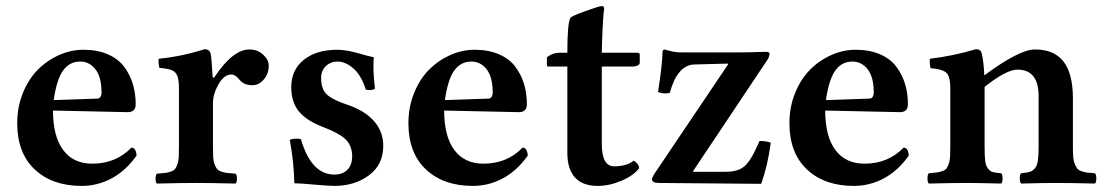

<svg xmlns="http://www.w3.org/2000/svg" viewBox="-20 -607 3667 637"><path d="M158.2 -274.9 301.8 -279.8Q309.6 -279.8 313.2 -285.6Q316.9 -291.5 316.9 -298.8Q316.9 -351.6 296.6 -377.2Q276.4 -402.8 246.1 -402.8Q210.9 -402.8 189.5 -373.3Q168 -343.8 158.2 -274.9ZM416 -117.2Q431.2 -117.2 433.1 -90.8Q397.9 -41 351.1 -15.6Q304.2 9.8 251 9.8Q153.3 9.8 95.2 -44.9Q37.1 -99.6 37.1 -198.2Q37.1 -252 55.9 -298.3Q74.7 -344.7 105.5 -375.7Q136.2 -406.7 175.8 -424.3Q215.3 -441.9 256.8 -441.9Q303.2 -441.9 337.9 -426.8Q372.6 -411.6 392.1 -385.3Q411.6 -358.9 420.9 -327.9Q430.2 -296.9 430.2 -261.2Q430.2 -234.9 403.8 -234.9L155.8 -240.2Q155.8 -154.8 189.5 -109.4Q223.1 -64 286.1 -64Q364.3 -64 416 -117.2Z M686.5 -265.1V-120.1Q686.5 -98.6 687.3 -85.2Q688 -71.8 692.1 -61.5Q696.3 -51.3 700 -46.4Q703.6 -41.5 714.1 -37.8Q724.6 -34.2 733.6 -33.2Q742.7 -32.2 761.7 -30.8Q766.1 -26.4 766.1 -14.4Q766.1 -2.4 761.7 2Q681.6 0 630.4 0Q580.6 0 500.5 2Q496.1 -2.4 496.1 -14.4Q496.1 -26.4 500.5 -30.8Q519 -32.2 527.8 -33.2Q536.6 -34.2 546.9 -37.8Q557.1 -41.5 560.8 -46.4Q564.5 -51.3 568.4 -61.5Q572.3 -71.8 573 -85.2Q573.7 -98.6 573.7 -120.1V-311Q573.7 -341.3 568.6 -354.7Q563.5 -368.2 550.8 -373.8Q538.1 -379.4 508.8 -381.8Q507.3 -386.7 506.3 -397Q505.4 -407.2 506.8 -412.1Q584.5 -419.9 658.7 -443.8Q674.8 -443.8 678.7 -429.2Q681.6 -420.9 685.5 -352.1Q685.5 -350.1 687.5 -349.4Q689.5 -348.6 691.4 -351.1Q752.4 -442.9 807.6 -442.9Q834.5 -442.9 853 -425.8Q871.6 -408.7 871.6 -389.2Q871.6 -362.3 855.2 -343.3Q838.9 -324.2 817.4 -324.2Q789.1 -324.2 774.4 -342.8Q760.7 -359.9 747.6 -359.9Q723.6 -359.9 705.1 -327.6Q686.5 -295.4 686.5 -265.1Z M941.4 -143.1Q951.7 -147 963.4 -147Q973.6 -147 978.5 -145Q1012.7 -27.8 1089.4 -27.8Q1116.7 -27.8 1132.6 -43.9Q1148.4 -60.1 1148.4 -87.9Q1148.4 -122.6 1127.4 -143.8Q1106.4 -165 1048.3 -187Q995.6 -207.5 970.9 -238.3Q946.3 -269 946.3 -317.9Q946.3 -375 987.8 -408.4Q1029.3 -441.9 1099.1 -441.9Q1128.4 -441.9 1169.2 -430.2Q1210 -418.5 1220.2 -417Q1216.3 -375 1224.1 -313Q1217.8 -308.1 1206.5 -308.1Q1197.3 -308.1 1193.4 -310.1Q1178.7 -357.4 1152.3 -380.1Q1126 -402.8 1100.1 -402.8Q1077.1 -402.8 1061.3 -387.9Q1045.4 -373 1045.4 -348.1Q1045.4 -311.5 1064.2 -293.7Q1083 -275.9 1134.3 -258.8Q1189.5 -240.2 1220.5 -205.6Q1251.5 -170.9 1251.5 -123Q1251.5 -60.5 1204.1 -25.4Q1156.7 9.8 1089.4 9.8Q1070.8 9.8 1021.7 5.4Q972.7 1 956.5 1Q955.1 -68.8 941.4 -143.1Z M1456.1 -274.9 1599.6 -279.8Q1607.4 -279.8 1611.1 -285.6Q1614.7 -291.5 1614.7 -298.8Q1614.7 -351.6 1594.5 -377.2Q1574.2 -402.8 1543.9 -402.8Q1508.8 -402.8 1487.3 -373.3Q1465.8 -343.8 1456.1 -274.9ZM1713.9 -117.2Q1729 -117.2 1731 -90.8Q1695.8 -41 1648.9 -15.6Q1602.1 9.8 1548.8 9.8Q1451.2 9.8 1393.1 -44.9Q1335 -99.6 1335 -198.2Q1335 -252 1353.8 -298.3Q1372.6 -344.7 1403.3 -375.7Q1434.1 -406.7 1473.6 -424.3Q1513.2 -441.9 1554.7 -441.9Q1601.1 -441.9 1635.7 -426.8Q1670.4 -411.6 1689.9 -385.3Q1709.5 -358.9 1718.8 -327.9Q1728 -296.9 1728 -261.2Q1728 -234.9 1701.7 -234.9L1453.6 -240.2Q1453.6 -154.8 1487.3 -109.4Q1521 -64 1584 -64Q1662.1 -64 1713.9 -117.2Z M1836.4 -432.1H1862.3Q1862.3 -530.8 1872.6 -547.9Q1875.5 -553.2 1921.9 -570.1Q1968.3 -586.9 1976.6 -586.9Q1984.4 -586.9 1984.4 -578.1Q1980 -547.9 1977.5 -467.8L1976.6 -432.1H2094.2Q2102.5 -432.1 2102.5 -425.8V-398.9Q2102.5 -393.1 2095 -389.6Q2087.4 -386.2 2078.6 -386.2H1976.6V-129.9Q1976.6 -55.2 2017.6 -55.2Q2059.6 -55.2 2082.5 -74.2Q2099.6 -64 2100.6 -48.8Q2081.1 -23.9 2041.3 -7.1Q2001.5 9.8 1962.4 9.8Q1913.6 9.8 1887.9 -17.8Q1862.3 -45.4 1862.3 -100.1V-386.2H1799.3Q1794.4 -386.2 1794.4 -392.1V-417Q1813.5 -432.1 1836.4 -432.1Z M2184.1 -442.9Q2189.5 -441.9 2198.7 -439.2Q2208 -436.5 2218.5 -434.8Q2229 -433.1 2243.2 -433.1H2433.1Q2445.8 -433.1 2466.6 -433.6Q2487.3 -434.1 2503.4 -434.6Q2519.5 -435.1 2521 -435.1Q2533.2 -435.1 2533.2 -428.2Q2533.2 -418.5 2522.9 -403.8L2279.3 -39.1L2280.3 -37.1H2388.2Q2426.3 -37.1 2446.8 -53Q2467.3 -68.8 2486.3 -109.9L2500 -139.2Q2527.3 -139.2 2537.1 -132.8Q2526.9 -56.6 2505.4 2.9L2166 0Q2143.1 0 2143.1 -12.2Q2143.1 -17.6 2152.3 -32.2L2396 -394L2394 -396L2283.2 -393.1Q2227.5 -391.1 2202.1 -298.8Q2181.2 -293.9 2163.1 -301.8Q2177.2 -390.1 2178.2 -437Q2178.2 -438.5 2180.4 -440.7Q2182.6 -442.9 2184.1 -442.9Z M2720.2 -274.9 2863.8 -279.8Q2871.6 -279.8 2875.2 -285.6Q2878.9 -291.5 2878.9 -298.8Q2878.9 -351.6 2858.6 -377.2Q2838.4 -402.8 2808.1 -402.8Q2772.9 -402.8 2751.5 -373.3Q2730 -343.8 2720.2 -274.9ZM2978 -117.2Q2993.2 -117.2 2995.1 -90.8Q2960 -41 2913.1 -15.6Q2866.2 9.8 2813 9.8Q2715.3 9.8 2657.2 -44.9Q2599.1 -99.6 2599.1 -198.2Q2599.1 -252 2617.9 -298.3Q2636.7 -344.7 2667.5 -375.7Q2698.2 -406.7 2737.8 -424.3Q2777.3 -441.9 2818.8 -441.9Q2865.2 -441.9 2899.9 -426.8Q2934.6 -411.6 2954.1 -385.3Q2973.6 -358.9 2982.9 -327.9Q2992.2 -296.9 2992.2 -261.2Q2992.2 -234.9 2965.8 -234.9L2717.8 -240.2Q2717.8 -154.8 2751.5 -109.4Q2785.2 -64 2848.1 -64Q2926.3 -64 2978 -117.2Z M3539.6 -279.8V-122.1Q3539.6 -101.1 3540.5 -87.2Q3541.5 -73.2 3545.7 -63.2Q3549.8 -53.2 3554 -47.9Q3558.1 -42.5 3567.9 -39.1Q3577.6 -35.6 3586.7 -34.4Q3595.7 -33.2 3612.8 -32.2Q3617.2 -27.8 3617.2 -15.1Q3617.2 -2.4 3612.8 2Q3536.6 0 3482.4 0Q3443.8 0 3367.7 2Q3363.3 -2.4 3363.3 -15.1Q3363.3 -27.8 3367.7 -32.2Q3387.2 -34.2 3396 -36.6Q3404.8 -39.1 3412.8 -47.9Q3420.9 -56.6 3423.3 -74Q3425.8 -91.3 3425.8 -122.1V-288.1Q3425.8 -376 3355.5 -376Q3318.8 -376 3246.6 -318.8V-122.1Q3246.6 -90.3 3248.5 -73.7Q3250.5 -57.1 3257.8 -47.9Q3265.1 -38.6 3273.7 -36.1Q3282.2 -33.7 3301.8 -32.2Q3306.2 -27.8 3306.2 -15.1Q3306.2 -2.4 3301.8 2Q3223.6 0 3189.5 0Q3137.7 0 3061.5 2Q3057.1 -2.4 3057.1 -15.1Q3057.1 -27.8 3061.5 -32.2Q3079.6 -33.7 3088.4 -34.9Q3097.2 -36.1 3106.9 -39.6Q3116.7 -43 3120.4 -48.1Q3124 -53.2 3127.7 -63.5Q3131.3 -73.7 3132.1 -87.2Q3132.8 -100.6 3132.8 -122.1V-315.9Q3132.8 -351.6 3120.8 -364.5Q3108.9 -377.4 3067.4 -380.9Q3063 -398.9 3065.4 -412.1Q3145.5 -421.9 3217.8 -443.8Q3233.9 -443.8 3236.8 -430.2Q3243.7 -404.3 3245.6 -356.9Q3361.8 -442.9 3413.6 -442.9Q3477.5 -442.9 3508.5 -402.8Q3539.6 -362.8 3539.6 -279.8Z"/></svg>

Font: Common Serif SemiBold
Style: Regular
Weight: 600
Designer: Philipp H. Poll, Khaled Hosny
Foundry: Stefan Peev, Context Ltd.
Version: Version 1.026